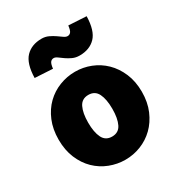

<svg xmlns="http://www.w3.org/2000/svg" viewBox="-179 -863 919 991"><g transform="rotate(-30 280.0 -367.0)"><path d="M344 -572Q321 -572 302.5 -580.5Q284 -589 269 -599.5Q254 -610 242 -619Q230 -628 220 -628Q208 -628 200.5 -618.5Q193 -609 190 -582L84 -588Q86 -673 121 -709.5Q156 -746 216 -746Q238 -746 257 -737Q276 -728 291 -717.5Q306 -707 318 -698.5Q330 -690 340 -690Q352 -690 359.5 -699.5Q367 -709 370 -736L476 -730Q474 -645 439 -608.5Q404 -572 344 -572ZM280 12Q232 12 187 -5.5Q142 -23 107.5 -56.5Q73 -90 52.5 -139Q32 -188 32 -250Q32 -312 52.5 -361Q73 -410 107.5 -443.5Q142 -477 187 -494.5Q232 -512 280 -512Q328 -512 372.5 -494.5Q417 -477 451.5 -443.5Q486 -410 507 -361Q528 -312 528 -250Q528 -188 507 -139Q486 -90 451.5 -56.5Q417 -23 372.5 -5.5Q328 12 280 12ZM280 -126Q319 -126 335.5 -159.5Q352 -193 352 -250Q352 -307 335.5 -340.5Q319 -374 280 -374Q241 -374 224.5 -340.5Q208 -307 208 -250Q208 -193 224.5 -159.5Q241 -126 280 -126Z"/></g></svg>

Font: TypoPRO Source Sans Pro
Style: Regular
Weight: 900
Designer: Paul D. Hunt
Foundry: Adobe Systems Incorporated
Version: Version 2.020;PS 2.000;hotconv 1.0.86;makeotf.lib2.5.63406